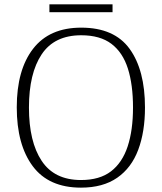

<svg xmlns="http://www.w3.org/2000/svg" viewBox="-20 -852 745 882"><path d="M352 10Q204 10 130.5 -88.5Q57 -187 57 -359Q57 -531 132 -628Q207 -725 353 -725Q505 -725 575.5 -627.5Q646 -530 646 -358Q646 -247 615 -164Q584 -81 518.5 -35.5Q453 10 352 10ZM352 -25Q438 -25 490 -65Q542 -105 566.5 -179.5Q591 -254 591 -358Q591 -463 567.5 -537Q544 -611 492 -650.5Q440 -690 353 -690Q230 -690 171.5 -602.5Q113 -515 113 -358Q113 -201 171.5 -113Q230 -25 352 -25ZM207 -796V-832H497V-796Z"/></svg>

Font: Noto Serif Tibetan ExtraLight
Style: Regular
Weight: 200
Designer: Monotype Design Team
Foundry: Monotype Imaging Inc.
Version: Version 2.103; ttfautohint (v1.8.4.7-5d5b)